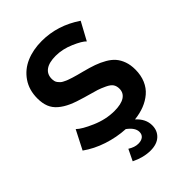

<svg xmlns="http://www.w3.org/2000/svg" viewBox="-262 -826 1138 1138"><g transform="rotate(-45 306.5 -257.0)"><path d="M583 -203.1Q583 -154.8 566.7 -116.7Q550.3 -78.6 521.2 -54Q492.2 -29.3 454.8 -14.6Q417.5 0 372.1 4.9Q419.9 47.9 419.9 102.1Q419.9 146 390.4 173.6Q360.8 201.2 307.1 201.2Q249 201.2 187 170.9L221.2 100.1Q254.4 121.1 284.2 121.1Q310.1 121.1 324.5 109.4Q338.9 97.7 338.9 76.2Q338.9 40.5 293 6.8Q219.7 2.9 148.9 -20.5Q78.1 -43.9 22 -84L83 -203.1Q108.4 -177.7 179.4 -147Q250.5 -116.2 321.8 -116.2Q377.9 -116.2 407 -135Q436 -153.8 436 -189Q436 -210.9 426 -226.3Q416 -241.7 387.9 -254.9Q359.9 -268.1 338.9 -274.9Q317.9 -281.7 267.6 -295.4Q264.2 -296.4 262.2 -296.9Q260.3 -297.4 257.3 -298.3Q254.4 -299.3 252 -299.8Q198.7 -314.9 163.1 -330.8Q127.4 -346.7 101.1 -369.1Q74.7 -391.6 62.7 -421.6Q50.8 -451.7 50.8 -492.2Q50.8 -562.5 85.9 -613.8Q121.1 -665 179 -689.9Q236.8 -714.8 310.1 -714.8Q441.9 -714.8 558.1 -636.2L497.1 -523.9Q479 -543.9 420.9 -569.1Q362.8 -594.2 306.2 -594.2Q250.5 -594.2 221.7 -573.5Q192.9 -552.7 192.9 -514.2Q192.9 -503.4 195.1 -494.4Q197.3 -485.4 203.4 -477.5Q209.5 -469.7 215.6 -463.9Q221.7 -458 234.1 -452.1Q246.6 -446.3 256.3 -442.1Q266.1 -438 284.9 -432.4Q303.7 -426.8 316.9 -423.1Q330.1 -419.4 355 -413.1Q400.4 -401.4 432.9 -389.9Q465.3 -378.4 495.4 -361.1Q525.4 -343.8 543.5 -322.5Q561.5 -301.3 572.3 -271.2Q583 -241.2 583 -203.1Z"/></g></svg>

Font: Rawline
Style: Bold
Weight: 700
Designer: Matt McInerney, Pablo Impallari, Rodrigo Fuenzalida
Foundry: Matt McInerney, Pablo Impallari, Rodrigo Fuenzalida
Version: Version 4.020;PS 004.020;hotconv 1.0.88;makeotf.lib2.5.64775